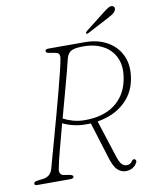

<svg xmlns="http://www.w3.org/2000/svg" viewBox="-94 -934 819 1015"><g transform="rotate(-10 315.5 -427.0)"><path d="M559.5 -25.5Q552 -10.5 536.5 -0.8Q521 9 497.5 9Q474.5 9 454.2 -9.8Q434 -28.5 417.5 -86L360 -271.5Q351.5 -271 342.5 -271Q304 -270 270.5 -277.8Q237 -285.5 210.5 -298.5Q190 -222 173.2 -158.2Q156.5 -94.5 152 -68.5Q147.5 -51 153.2 -40.5Q159 -30 170 -28L202 -23Q220.5 -19.5 220.5 -10.5Q220.5 0 201.5 0H23Q10 0 10 -9.5Q10 -21 32.5 -23L57 -26Q77 -28 90.5 -37.8Q104 -47.5 111.5 -69.5Q117 -90 129 -133.2Q141 -176.5 156.8 -233Q172.5 -289.5 189.2 -350.8Q206 -412 221 -469.2Q236 -526.5 246.8 -570.5Q257.5 -614.5 261 -636Q264 -652 259.2 -660.5Q254.5 -669 239 -671.5L207.5 -677Q197 -679 193.8 -682.2Q190.5 -685.5 190.5 -690Q190.5 -700 209 -700H403Q473 -700 524.5 -670.5Q576 -641 599.5 -587.2Q623 -533.5 608.5 -460Q594 -386.5 538 -337.8Q482 -289 397 -275.5L456.5 -90.5Q470 -45.5 482.2 -33.2Q494.5 -21 509 -21Q529 -21 539 -37.5Q546 -49 556.5 -44Q560.5 -42 561.8 -36.2Q563 -30.5 559.5 -25.5ZM300 -632Q295 -609 282 -560.5Q269 -512 252 -449.5Q235 -387 217.5 -323Q237.5 -312 267.2 -303Q297 -294 333 -294Q431.5 -294 492 -339Q552.5 -384 569.5 -463Q584.5 -531.5 565 -579.8Q545.5 -628 499.8 -653.8Q454 -679.5 391.5 -679.5Q343.5 -679.5 325.2 -668.5Q307 -657.5 300 -632ZM525 -835Q544.5 -850 557.2 -858Q570 -866 581 -862Q589 -858.5 590.5 -851Q592 -843.5 586.5 -835.5Q581.5 -826 570.2 -818.8Q559 -811.5 544.5 -804L429 -743.5Q421.5 -739.5 418.5 -744.5Q416.5 -747 419 -750.2Q421.5 -753.5 425 -756.5Z"/></g></svg>

Font: Fraunces 9pt S050 Thin
Style: Italic
Weight: 100
Italic angle: -16°
Version: Version 1.000; ttfautohint (v1.8.3)